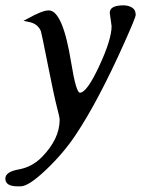

<svg xmlns="http://www.w3.org/2000/svg" viewBox="-22 -461 521 704"><path d="M431.2 -441.4Q448.2 -441.4 461.9 -433.3Q475.6 -425.3 475.6 -405.8Q475.6 -397.5 434.6 -305.7Q337.4 -88.4 254.4 35.2Q209.5 102.1 146.2 162.1Q83 222.2 53.7 222.2H42Q-2.4 222.2 -2.4 193.8Q-2.4 168.9 46.9 160.2Q95.7 151.4 131.8 114.7Q196.3 48.8 196.8 -21.5Q196.8 -30.3 186.5 -69.3Q176.3 -108.4 153.3 -224.4Q130.4 -340.3 127.9 -346.7Q116.2 -375 82 -380.9Q64 -384.3 64 -384.8L80.1 -393.1Q133.3 -422.9 156.7 -422.9Q208 -422.9 238.8 -232.4Q256.8 -121.1 271 -121.1Q296.4 -121.1 341.8 -218.8Q387.2 -316.4 387.2 -365.2L380.4 -414.1Q380.4 -441.4 431.2 -441.4Z"/></svg>

Font: Averia Serif Libre Light
Style: Italic
Weight: 300
Italic angle: -8.5°
Version: Version 1.002